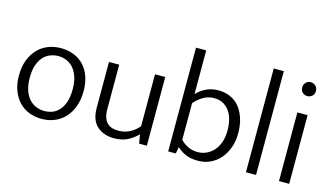

<svg xmlns="http://www.w3.org/2000/svg" viewBox="-83 -985 2198 1269"><g transform="rotate(15 1016.0 -350.5)"><path d="M480 -240Q480 -181 463 -134.5Q446 -88 416 -56Q386 -24 345.5 -7.5Q305 9 259 9Q212 9 172 -6.5Q132 -22 103 -52.5Q74 -83 57 -127.5Q40 -172 40 -230Q40 -289 57.5 -335Q75 -381 105 -412.5Q135 -444 175.5 -460Q216 -476 263 -476Q309 -476 349 -461Q389 -446 418 -416Q447 -386 463.5 -342Q480 -298 480 -240ZM407 -235Q407 -284 394.5 -319.5Q382 -355 361.5 -377.5Q341 -400 314.5 -410.5Q288 -421 260 -421Q232 -421 205.5 -411Q179 -401 158.5 -379Q138 -357 125.5 -321.5Q113 -286 113 -235Q113 -184 125.5 -148Q138 -112 159 -89.5Q180 -67 207 -56.5Q234 -46 262 -46Q290 -46 316 -55.5Q342 -65 362.5 -87.5Q383 -110 395 -146Q407 -182 407 -235Z M907 -470H977V0H924L914 -59H911Q885 -31 846 -11Q807 9 755 9Q682 9 637 -31.5Q592 -72 592 -156V-470H662V-167Q662 -132 670 -109Q678 -86 692.5 -72Q707 -58 726.5 -52.5Q746 -47 769 -47Q812 -47 847.5 -66Q883 -85 907 -115Z M1539 -235Q1539 -179 1522 -134Q1505 -89 1476.5 -57Q1448 -25 1409.5 -8Q1371 9 1328 9Q1282 9 1248.5 -4Q1215 -17 1185 -44H1183L1175 0H1123V-710H1193V-411Q1219 -440 1257 -458Q1295 -476 1340 -476Q1383 -476 1420 -460.5Q1457 -445 1483 -414Q1509 -383 1524 -338Q1539 -293 1539 -235ZM1466 -234Q1466 -322 1428 -370.5Q1390 -419 1326 -419Q1286 -419 1252 -399Q1218 -379 1193 -349V-99Q1213 -76 1244 -61Q1275 -46 1311 -46Q1341 -46 1369 -58Q1397 -70 1418.5 -93.5Q1440 -117 1453 -152Q1466 -187 1466 -234Z M1655 0V-710H1724V0Z M1881 0V-470H1951V0ZM1916 -591Q1896 -591 1882.5 -604Q1869 -617 1869 -638Q1869 -659 1882.5 -672.5Q1896 -686 1916 -686Q1934 -686 1948.5 -673Q1963 -660 1963 -638Q1963 -616 1949 -603.5Q1935 -591 1916 -591Z"/></g></svg>

Font: Mukta Light
Style: Regular
Weight: 300
Designer: Girish Dalvi and Yashodeep Gholap
Foundry: Ek Type
Version: Version 2.538;PS 1.002;hotconv 16.6.51;makeotf.lib2.5.65220;